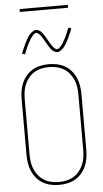

<svg xmlns="http://www.w3.org/2000/svg" viewBox="-69 -1140 638 1190"><g transform="rotate(-5 250.0 -545.5)"><path d="M250 8Q224 8 198 2.5Q172 -3 149.5 -16Q127 -29 110 -49Q93 -69 82.5 -93Q72 -117 68 -143Q64 -169 64 -195V-540Q64 -566 68 -592Q72 -618 82.5 -642Q93 -666 110 -686Q127 -706 149.5 -719Q172 -732 198 -737.5Q224 -743 250 -743Q276 -743 302 -737.5Q328 -732 350.5 -719Q373 -706 390 -686Q407 -666 417.5 -642Q428 -618 432 -592Q436 -566 436 -540V-195Q436 -169 432 -143Q428 -117 417.5 -93Q407 -69 390 -49Q373 -29 350.5 -16Q328 -3 302 2.5Q276 8 250 8ZM250 -10Q274 -10 297 -15Q320 -20 340.5 -32Q361 -44 376 -62.5Q391 -81 400.5 -102.5Q410 -124 413.5 -147.5Q417 -171 417 -195V-540Q417 -564 413.5 -587.5Q410 -611 400.5 -632.5Q391 -654 376 -672.5Q361 -691 340.5 -703Q320 -715 297 -720Q274 -725 250 -725Q226 -725 203 -720Q180 -715 159.5 -703Q139 -691 124 -672.5Q109 -654 99.5 -632.5Q90 -611 86.5 -587.5Q83 -564 83 -540V-195Q83 -171 86.5 -147.5Q90 -124 99.5 -102.5Q109 -81 124 -62.5Q139 -44 159.5 -32Q180 -20 203 -15Q226 -10 250 -10ZM310 -813Q304 -813 298.5 -815Q293 -817 288 -820Q283 -823 279 -827Q275 -831 271.5 -835.5Q268 -840 265 -844.5Q262 -849 259 -853.5Q256 -858 253 -863.5Q250 -869 247 -874Q244 -879 241 -884Q238 -889 235 -894.5Q232 -900 229 -905Q226 -910 223 -914.5Q220 -919 216.5 -923.5Q213 -928 209 -932Q205 -936 200 -939.5Q195 -943 190 -943Q185 -943 181 -940.5Q177 -938 174 -935.5Q171 -933 168 -929Q165 -925 161 -920.5Q157 -916 155.5 -913.5Q154 -911 152 -908Q150 -905 148.5 -901.5Q147 -898 145 -894.5Q143 -891 140.5 -887Q138 -883 136 -879Q134 -875 132 -870.5Q130 -866 127.5 -861Q125 -856 123 -850.5Q121 -845 118.5 -839.5Q116 -834 113.5 -828Q111 -822 109 -816L91 -822Q95 -834 99.5 -844Q104 -854 108 -863Q112 -872 116 -880.5Q120 -889 123.5 -896Q127 -903 131 -909.5Q135 -916 138.5 -921.5Q142 -927 147.5 -934Q153 -941 159.5 -946.5Q166 -952 173.5 -956.5Q181 -961 190 -961Q196 -961 201.5 -959Q207 -957 212 -954Q217 -951 221 -947Q225 -943 228.5 -938.5Q232 -934 235 -929.5Q238 -925 241 -920.5Q244 -916 247 -910.5Q250 -905 253 -900Q256 -895 259 -890Q262 -885 265 -879.5Q268 -874 271 -869Q274 -864 277 -859.5Q280 -855 283.5 -850.5Q287 -846 291 -842Q295 -838 300 -834.5Q305 -831 310 -831Q315 -831 319 -833.5Q323 -836 326 -838.5Q329 -841 332 -845Q335 -849 339 -853.5Q343 -858 344.5 -860.5Q346 -863 348 -866Q350 -869 351.5 -872.5Q353 -876 355 -879.5Q357 -883 359.5 -887Q362 -891 364 -895Q366 -899 368 -903.5Q370 -908 372.5 -913Q375 -918 377 -923.5Q379 -929 381.5 -934.5Q384 -940 386.5 -946Q389 -952 391 -958L409 -952Q405 -940 400.5 -930Q396 -920 392 -911Q388 -902 384 -893.5Q380 -885 376.5 -878Q373 -871 369 -864.5Q365 -858 361.5 -852.5Q358 -847 352.5 -840Q347 -833 340.5 -827.5Q334 -822 326.5 -817.5Q319 -813 310 -813ZM400 -1081H100V-1099H400Z"/></g></svg>

Font: Iosevka Term Curly Thin
Style: Regular
Weight: 100
Designer: Belleve Invis
Foundry: Belleve Invis
Version: Version 32.3.0